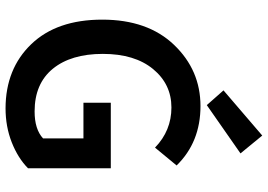

<svg xmlns="http://www.w3.org/2000/svg" viewBox="-152 -768 933 668"><g transform="rotate(90 314.0 -434.5)"><path d="M346.2 -688 294.9 -746.1 452.1 -880.9 514.2 -805.2ZM356.9 12.2Q219.7 11.7 134.3 -77.1Q48.8 -166 48.8 -324.2Q48.8 -482.4 136.7 -574.2Q224.6 -666 349.6 -666Q475.1 -666 556.2 -583L494.1 -507.8Q435.1 -564.9 354.5 -564.9Q273.4 -564.9 220.7 -501Q168 -437 168 -326.2Q168 -215.8 219.7 -152.3Q271.5 -88.9 368.2 -88.9Q430.2 -88.9 461.9 -118.2V-258.8H337.9V-354H565.9V-65.9Q530.3 -30.8 475.6 -9.3Q420.9 12.2 356.9 12.2Z"/></g></svg>

Font: SourceSansPro-Semibold
Style: Regular
Weight: 600
Designer: Paul D. Hunt
Foundry: Adobe Systems Incorporated
Version: Version 2.020;PS 2.0;hotconv 1.0.86;makeotf.lib2.5.63406